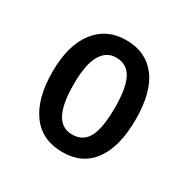

<svg xmlns="http://www.w3.org/2000/svg" viewBox="-91 -871 497 506"><g transform="rotate(30 157.0 -618.0)"><path d="M283 -619Q283 -537 251 -492.5Q219 -448 158 -448Q96 -448 63 -493Q30 -538 30 -619Q30 -699 64 -743.5Q98 -788 158 -788Q217 -788 250 -745.5Q283 -703 283 -619ZM95 -619Q95 -558 110.5 -529.5Q126 -501 157 -501Q191 -501 205.5 -529.5Q220 -558 220 -619Q220 -679 205 -707Q190 -735 157 -735Q128 -735 111.5 -707Q95 -679 95 -619Z"/></g></svg>

Font: Noto Sans Malayalam UI ExtraCondensed
Style: Regular
Weight: 400
Width: 2
Designer: Jelle Bosma - Monotype Design Team
Foundry: Monotype Imaging Inc.
Version: Version 2.104; ttfautohint (v1.8.4.7-5d5b)